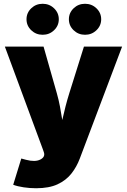

<svg xmlns="http://www.w3.org/2000/svg" viewBox="-20 -794 676 1022"><path d="M50.3 189.5 93.3 49.8 118.7 56.6Q166.5 69.3 194.3 55.4Q222.2 41.5 213.4 16.1L208 0.5L5.9 -545.9H211.9L282.7 -296.9Q292.5 -262.2 299.1 -227.3Q305.7 -192.4 311.5 -155.3Q319.8 -192.9 328.9 -227.8Q337.9 -262.7 348.6 -296.9L426.8 -545.9H629.9L404.8 49.8Q388.2 94.2 359.9 130.1Q331.5 166 286.4 187Q241.2 208 172.4 208Q138.7 208 106 203.1Q73.2 198.2 50.3 189.5ZM207 -608.9Q171.4 -608.9 146.2 -633.1Q121.1 -657.2 121.1 -691.4Q121.1 -725.6 146.2 -749.8Q171.4 -773.9 207 -773.9Q242.7 -773.9 267.8 -749.8Q293 -725.6 293 -691.4Q293 -657.2 267.8 -633.1Q242.7 -608.9 207 -608.9ZM432.6 -608.9Q397 -608.9 371.8 -633.1Q346.7 -657.2 346.7 -691.4Q346.7 -725.6 371.8 -749.8Q397 -773.9 432.6 -773.9Q468.3 -773.9 493.4 -749.8Q518.6 -725.6 518.6 -691.4Q518.6 -657.2 493.4 -633.1Q468.3 -608.9 432.6 -608.9Z"/></svg>

Font: Inter Black
Style: Regular
Weight: 900
Designer: Rasmus Andersson
Foundry: rsms
Version: Version 4.000;git-a52131595